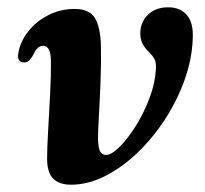

<svg xmlns="http://www.w3.org/2000/svg" viewBox="-20 -494 562 526"><path d="M109 -58Q109 -87 111.8 -134.8Q114.5 -182.5 117.2 -234.2Q120 -286 119.5 -327Q119 -368.5 98.5 -368.5Q82 -368.5 72 -345.5Q65 -332.5 59.2 -327.8Q53.5 -323 46.5 -323Q25 -323.5 30.5 -350.5Q36 -380.5 57.2 -407.8Q78.5 -435 111.8 -452.2Q145 -469.5 185 -469.5Q225 -469.5 240.2 -444.2Q255.5 -419 256.5 -366.5Q257.5 -323.5 255.5 -272.5Q253.5 -221.5 251 -178Q248.5 -134.5 248.5 -114.5Q249 -89 254.2 -79.2Q259.5 -69.5 270.5 -69.5Q285.5 -69.5 308 -92Q330.5 -114.5 352.8 -150.2Q375 -186 390.2 -227Q405.5 -268 407 -305Q408 -322.5 403.8 -331.2Q399.5 -340 387.5 -352Q375.5 -363.5 369.5 -376.5Q363.5 -389.5 364.5 -408Q366.5 -436.5 387 -455.2Q407.5 -474 440.5 -474Q474 -474 492.2 -452.5Q510.5 -431 508 -387.5Q506 -331.5 485.5 -274.5Q465 -217.5 431.5 -166.2Q398 -115 355.8 -74.8Q313.5 -34.5 267 -11.2Q220.5 12 175 12Q142.5 12 126 -4.2Q109.5 -20.5 109 -58Z"/></svg>

Font: Fraunces 9pt S000 SemiBold
Style: Italic
Weight: 600
Italic angle: -16°
Version: Version 1.000; ttfautohint (v1.8.3)